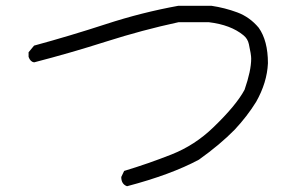

<svg xmlns="http://www.w3.org/2000/svg" viewBox="-20 -649 1040 665"><path d="M420 -4Q400 -11 400 -36L410 -57Q493 -82 574 -114Q655 -146 719 -208Q798 -284 827 -338Q850 -404 850 -446Q850 -460 842 -496Q838 -515 823 -527Q779 -563 704 -572H598Q473 -545 347.5 -505Q222 -465 98 -433Q85 -435 79 -452V-468L98 -491Q223 -525 347 -565.5Q471 -606 598 -629H712Q759 -622 802 -606Q845 -590 876 -553Q908 -508 908 -430Q905 -363 867 -296Q836 -246 793 -200Q742 -148 669 -96Q572 -44 420 -4Z"/></svg>

Font: Yozai
Style: Regular
Weight: 400
Designer: LXGW / Y.OzVox
Foundry: LXGW / Y.OzVox
Version: Version 0.861;October 22, 2024